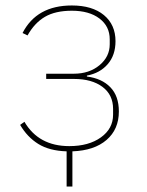

<svg xmlns="http://www.w3.org/2000/svg" viewBox="-20 -538 534 698"><path d="M222.2 140.1V12.2Q159.7 10.3 119.4 -14.6Q79.1 -39.6 53.2 -84L68.8 -95.2Q120.6 -6.8 231.9 -6.8Q302.7 -6.8 346.9 -38.6Q391.1 -70.3 391.1 -121.1V-142.1Q391.1 -193.4 352.5 -222.2Q314 -251 249 -251H147.9V-270H248Q304.7 -270 341.8 -301Q378.9 -332 378.9 -377V-395Q378.9 -442.4 341.6 -470.7Q304.2 -499 241.2 -499Q181.2 -499 143.3 -476.8Q105.5 -454.6 80.1 -409.2L62 -418Q113.3 -518.1 241.2 -518.1Q315.4 -518.1 357.7 -483.2Q399.9 -448.2 399.9 -388.2Q399.9 -337.4 371.6 -304.7Q343.3 -272 295.9 -263.2V-259.8Q350.1 -252.9 381.1 -220.9Q412.1 -189 412.1 -132.8Q412.1 -67.9 367.4 -29.3Q322.8 9.3 243.2 12.2V140.1Z"/></svg>

Font: Anuphan Thin
Style: Regular
Weight: 250
Designer: Mike Abbink, Paul van der Laan, Pieter van Rosmalen, Mint Tantisuwanna
Foundry: Bold Monday; Cadson Demak
Version: Version 3.002;hotconv 1.0.109;makeotfexe 2.5.65596